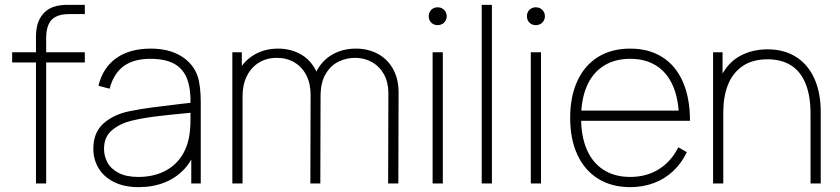

<svg xmlns="http://www.w3.org/2000/svg" viewBox="-20 -755 3457 790"><path d="M128 -601V-609Q128.5 -629 131.8 -644.8Q135 -660.5 141.8 -674.5Q148.5 -688.5 160 -701Q171 -712.5 184.2 -719.8Q197.5 -727 213.2 -730.5Q229 -734 248.5 -735H259H329V-697H264Q215.5 -697 192.8 -673.8Q170 -650.5 170 -597V0H128ZM30 -498V-540H329V-498Z M551 15Q490.5 15 448.2 -6.5Q406 -28 385 -63.8Q364 -99.5 364 -143Q364 -209 405 -246.2Q446 -283.5 511 -297Q557 -306.5 605.2 -312.8Q653.5 -319 732.5 -328.5Q746.5 -330 758.2 -331.2Q770 -332.5 779 -334L764 -324Q765.5 -389 749.8 -430.5Q734 -472 697 -492.5Q660 -513 598 -513Q530 -513 488.8 -482.8Q447.5 -452.5 431 -390L385 -402Q403 -476.5 458.5 -515.8Q514 -555 600 -555Q674 -555 724.2 -524.8Q774.5 -494.5 793 -442Q799.5 -422.5 802.8 -394.5Q806 -366.5 806 -338V0H767V-148L787 -147Q772.5 -96.5 738.8 -59.8Q705 -23 656.8 -4Q608.5 15 551 15ZM549 -27Q607 -27 652 -48Q697 -69 724.8 -109Q752.5 -149 760 -204Q763 -225 763.5 -247Q764 -269 764 -301.5V-310L786 -293L759 -290.5Q683 -283.5 625 -276.5Q567 -269.5 520 -258Q473.5 -246.5 440.8 -219.2Q408 -192 408 -142Q408 -113.5 421.8 -87.2Q435.5 -61 467.2 -44Q499 -27 549 -27Z M1578 -372Q1578 -416 1560 -448.8Q1542 -481.5 1510.8 -499.2Q1479.5 -517 1441 -517Q1405.5 -517 1373.2 -501.5Q1341 -486 1320 -450.8Q1299 -415.5 1299 -359H1262Q1259.5 -417.5 1282.5 -462Q1305.5 -506.5 1347.8 -530.8Q1390 -555 1444 -555Q1495 -555 1535 -533.2Q1575 -511.5 1597.5 -470.8Q1620 -430 1620 -375L1619 0H1577ZM936 0V-540H975V-430H978V0ZM1258 -365Q1258 -411 1240.5 -445.2Q1223 -479.5 1191.5 -498.2Q1160 -517 1119 -517Q1077.5 -517 1045.5 -497.5Q1013.5 -478 995.8 -442.2Q978 -406.5 978 -359L941 -375Q941 -426.5 964.5 -467.5Q988 -508.5 1029.8 -531.8Q1071.5 -555 1124 -555Q1171.5 -555 1211.2 -535Q1251 -515 1275 -474Q1299 -433 1299 -372L1298 0H1257Z M1760 0V-540H1802V0ZM1781 -651.5Q1770.5 -651.5 1762 -656.2Q1753.5 -661 1748.8 -669.5Q1744 -678 1744 -688Q1744 -698.5 1748.8 -707Q1753.5 -715.5 1762 -720.2Q1770.5 -725 1781 -725Q1791 -725 1799.5 -720.2Q1808 -715.5 1813 -707Q1818 -698.5 1818 -688Q1818 -678 1813 -669.5Q1808 -661 1799.5 -656.2Q1791 -651.5 1781 -651.5Z M1962 0V-735H2004V0Z M2164 0V-540H2206V0ZM2185 -651.5Q2174.5 -651.5 2166 -656.2Q2157.5 -661 2152.8 -669.5Q2148 -678 2148 -688Q2148 -698.5 2152.8 -707Q2157.5 -715.5 2166 -720.2Q2174.5 -725 2185 -725Q2195 -725 2203.5 -720.2Q2212 -715.5 2217 -707Q2222 -698.5 2222 -688Q2222 -678 2217 -669.5Q2212 -661 2203.5 -656.2Q2195 -651.5 2185 -651.5Z M2573 15Q2497 15 2441.2 -19.5Q2385.5 -54 2355.8 -118.2Q2326 -182.5 2326 -270Q2326 -358 2355.8 -422.2Q2385.5 -486.5 2441 -520.8Q2496.5 -555 2573 -555Q2650 -555 2705.2 -520Q2760.5 -485 2789.8 -418.2Q2819 -351.5 2819 -258H2774V-272Q2772 -349.5 2748.2 -403.2Q2724.5 -457 2680 -485Q2635.5 -513 2573 -513Q2509.5 -513 2464 -484.2Q2418.5 -455.5 2394.8 -401Q2371 -346.5 2371 -270Q2371 -193.5 2394.8 -139Q2418.5 -84.5 2464 -55.8Q2509.5 -27 2573 -27Q2639.5 -27 2690.2 -58.2Q2741 -89.5 2771 -149L2806 -129Q2784 -83 2749.5 -50.8Q2715 -18.5 2670.2 -1.8Q2625.5 15 2573 15ZM2353 -258V-300H2793V-258Z M3315 -286Q3315 -362 3294.2 -412Q3273.5 -462 3234 -486.5Q3194.5 -511 3138 -511Q3075 -511 3034.2 -482.2Q2993.5 -453.5 2974.8 -404.8Q2956 -356 2956 -295L2917 -294Q2917 -382.5 2946.5 -440.5Q2976 -498.5 3025.8 -525.2Q3075.5 -552 3138 -552Q3206 -552 3255.2 -521Q3304.5 -490 3330.8 -431.8Q3357 -373.5 3357 -294V0H3315ZM2914 0V-540H2953V-430H2956V0Z"/></svg>

Font: Hauora
Style: Regular
Weight: 400
Designer: Wayne Shih
Foundry: WCYS
Version: Version 1.001